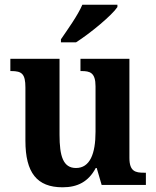

<svg xmlns="http://www.w3.org/2000/svg" viewBox="-20 -786 664 816"><path d="M239 -619V-606H303C363 -644 456 -721 479 -756V-766H330C311 -721 267 -660 239 -619ZM246 10C310 10 356 -14 387 -72H391L412 0H600V-52H592C556 -52 530 -57 530 -115V-536H322V-484H326C362 -484 386 -478 386 -419V-226C386 -132 362 -72 303 -72C248 -72 233 -123 233 -213V-536H24V-484H28C73 -484 88 -472 88 -414V-188C88 -52 137 10 246 10Z"/></svg>

Font: Noto Serif Georgian SemiCondensed Bold
Style: Regular
Weight: 700
Width: 4
Designer: Monotype Design Team, Akaki Razmadze
Foundry: Google LLC
Version: Version 2.003